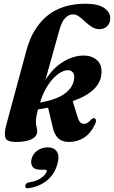

<svg xmlns="http://www.w3.org/2000/svg" viewBox="-20 -752 612 1030"><path d="M489.5 -84.5Q466 -36 430.5 -13.2Q395 9.5 350 9.5Q313.5 9.5 292.5 -10Q271.5 -29.5 262.5 -70.5L238 -174.5Q212.5 -169.5 184 -165Q177 -139 174.8 -123.5Q172.5 -108 172.5 -95.5Q172.5 -82 176 -71.5Q179.5 -61 179.5 -47.5Q179.5 -20.5 150 -5.5Q120.5 9.5 64 9.5Q17 9.5 9 -13Q1 -35.5 14.5 -85L122.5 -484Q154.5 -602 233.2 -667Q312 -732 440.5 -732Q504.5 -732 538 -709.8Q571.5 -687.5 571.5 -653.5Q571.5 -629.5 555.8 -612.5Q540 -595.5 512.5 -595.5Q491 -595.5 472.5 -607.5Q454 -619.5 437.2 -635.2Q420.5 -651 404.5 -663Q388.5 -675 372 -675Q349.5 -675 330.5 -656.2Q311.5 -637.5 298.5 -590.5Q275.5 -508.5 256.8 -442Q238 -375.5 223.5 -322.5Q263.5 -387 318.8 -420.5Q374 -454 429.5 -454Q475 -453.5 501.8 -427.8Q528.5 -402 524 -357Q521 -310.5 484 -273.8Q447 -237 370 -209.5L396.5 -123Q407 -87.5 430.5 -87.5Q450.5 -87.5 471 -113Q479.5 -119 484.5 -118.5Q491.5 -118 494.2 -109Q497 -100 489.5 -84.5ZM195.5 -203.5 195 -201.5Q284.5 -218 327.2 -249.5Q370 -281 377.5 -326Q381 -349.5 371.8 -362.2Q362.5 -375 345 -375.5Q321.5 -376 292.8 -355.5Q264 -335 238 -296.2Q212 -257.5 195.5 -203.5ZM196.5 158.5Q165 158.5 154 141.5Q143 124.5 149.5 100Q156.5 72.5 181 55.5Q205.5 38.5 235.5 38.5Q269.5 38.5 284.8 60.8Q300 83 288.5 125.5Q274 181.5 233.2 215Q192.5 248.5 137.5 257Q114 261.5 115.5 245Q116 239 120.5 233.8Q125 228.5 134 226.5Q176 220.5 201 202.5Q226 184.5 230 169Q232.5 158.5 221 158.5Z"/></svg>

Font: Fraunces 144pt S050
Style: Bold Italic
Weight: 700
Italic angle: -16°
Version: Version 1.000; ttfautohint (v1.8.3)